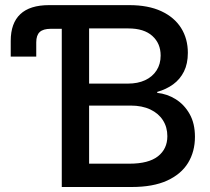

<svg xmlns="http://www.w3.org/2000/svg" viewBox="-20 -748 842 768"><path d="M22.9 -521.5V-584.5Q22.9 -655.3 61.3 -691.4Q99.6 -727.5 176.3 -727.5H227.1V-632.8H183.1Q152.8 -632.8 138.9 -619.9Q125 -606.9 125 -578.6V-521.5ZM227.1 0V-727.5H497.1Q573.2 -727.5 625.5 -703.1Q677.7 -678.7 704.6 -635.7Q731.4 -592.8 731.4 -536.6Q731.4 -493.2 715.8 -461.9Q700.2 -430.7 672.6 -410.6Q645 -390.6 608.9 -380.4V-376.5Q648.4 -372.6 682.9 -351.1Q717.3 -329.6 738.5 -292Q759.8 -254.4 759.8 -200.7Q759.8 -141.6 732.2 -96.4Q704.6 -51.3 648.4 -25.6Q592.3 0 506.8 0ZM336.4 -93.3H498Q574.2 -93.3 611.8 -122.8Q649.4 -152.3 649.4 -203.1Q649.4 -239.3 631.8 -266.8Q614.3 -294.4 581.3 -310.1Q548.3 -325.7 502.4 -325.7H336.4ZM336.4 -413.6H491.7Q531.2 -413.6 560.5 -427.2Q589.8 -440.9 606.2 -466.3Q622.6 -491.7 622.6 -525.9Q622.6 -574.2 589.4 -604.2Q556.2 -634.3 493.2 -634.3H336.4Z"/></svg>

Font: Inter 24pt Medium
Style: Regular
Weight: 500
Designer: Rasmus Andersson
Foundry: rsms
Version: Version 4.001;git-66647c0bb